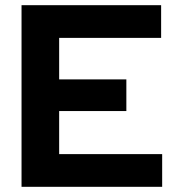

<svg xmlns="http://www.w3.org/2000/svg" viewBox="-20 -720 685 740"><path d="M63 0V-700H601V-574H208V-414H467V-292H208V-126H605V0Z"/></svg>

Font: Red Hat Display ExtraBold
Style: Regular
Weight: 800
Designer: Pentagram, MCKL
Foundry: Pentagram, MCKL
Version: Version 1.023